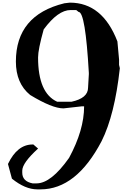

<svg xmlns="http://www.w3.org/2000/svg" viewBox="-20 -1446 1030 1470"><path d="M514.6 -1425.8Q764.6 -1425.8 878.9 -1128.9L891.6 -990.2V-949.2L897.5 -923.8Q858.4 -566.4 757.8 -365.2Q564.5 3.9 290 3.9H265.6Q172.9 3.9 71.3 -78.1L41 -190.4Q112.3 -339.8 229.5 -339.8H235.4L271.5 -308.6Q150.4 -198.2 150.4 -139.6V-124Q150.4 -57.6 229.5 -42H259.8Q371.1 -42 508.8 -237.3Q624 -450.2 624 -631.8H605.5L465.8 -616.2Q379.9 -616.2 210.9 -718.8Q101.6 -807.6 101.6 -974.6Q101.6 -1330.1 472.7 -1420.9ZM271.5 -1005.9Q271.5 -733.4 418 -667H527.3Q654.3 -694.3 654.3 -775.4L660.2 -877.9V-887.7Q633.8 -1354.5 582 -1354.5L563.5 -1369.1H520.5Q423.8 -1369.1 314.5 -1220.7Q271.5 -1067.4 271.5 -1005.9Z"/></svg>

Font: EG Dragon Caps 
Style: Regular
Weight: 400
Designer: Bill Roach / W.K. Roach
Version: Version 1.00 April 18, 2012, initial release